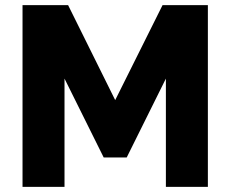

<svg xmlns="http://www.w3.org/2000/svg" viewBox="-20 -730 900 750"><path d="M628 0V-423L475 -115H385L232 -423V0H68V-710H246L430 -339L615 -710H792V0Z"/></svg>

Font: Raleway Thin ExtraBold
Style: Regular
Weight: 800
Version: Version 4.026